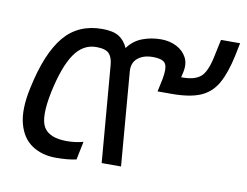

<svg xmlns="http://www.w3.org/2000/svg" viewBox="-63 -607 903 703"><g transform="rotate(10 388.0 -255.0)"><path d="M183 10Q133 10 95.5 -14.5Q58 -39 44 -91.5Q30 -144 48 -226Q76 -358 128.5 -421Q181 -484 270 -484Q311 -484 332.5 -470.5Q354 -457 366 -430Q387 -459 419.5 -471.5Q452 -484 489 -484Q521 -484 546.5 -471Q572 -458 584.5 -434.5Q597 -411 589 -377L585 -360H591Q635 -360 657 -378.5Q679 -397 691 -454L705 -520H776L766 -471Q752 -406 730 -367Q708 -328 668.5 -311Q629 -294 561 -294H509L519 -341Q527 -382 518 -398.5Q509 -415 470 -415Q436 -415 415 -398Q394 -381 396 -350L425 0H353L323 -359Q321 -387 308 -401Q295 -415 260 -415Q211 -415 179 -368.5Q147 -322 126 -224Q106 -127 127 -92Q148 -57 213 -57Q229 -57 244.5 -59Q260 -61 274 -65L260 3Q229 10 183 10Z"/></g></svg>

Font: Kanit Light
Style: Italic
Weight: 300
Italic angle: -12°
Designer: Katatrad Team
Foundry: CadsonDemak
Version: Version 2.000; ttfautohint (v1.8.3)